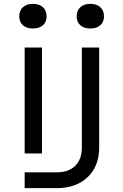

<svg xmlns="http://www.w3.org/2000/svg" viewBox="-20 -797 640 997"><path d="M151 -649Q118 -649 99 -666Q80 -683 80 -712Q80 -742 99 -759.5Q118 -777 151 -777Q184 -777 203 -759.5Q222 -742 222 -712Q222 -683 203 -666Q184 -649 151 -649ZM449 -649Q416 -649 397 -666Q378 -683 378 -712Q378 -742 397 -759.5Q416 -777 449 -777Q482 -777 501 -759.5Q520 -742 520 -712Q520 -683 501 -666Q482 -649 449 -649ZM108 180V98H274Q336 98 370.5 64Q405 30 405 -31V-550H495V-31Q495 66 435 123Q375 180 274 180ZM108 0V-550H198V0Z"/></svg>

Font: JetBrains Mono NL
Style: Regular
Weight: 400
Monospace: yes
Designer: Philipp Nurullin, Konstantin Bulenkov
Foundry: JetBrains
Version: Version 2.305; ttfautohint (v1.8.4.7-5d5b)